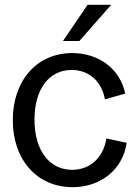

<svg xmlns="http://www.w3.org/2000/svg" viewBox="-20 -764 568 796"><path d="M281 12C399 12 490 -63 505 -172L421 -190C409 -111 354 -60 279 -60C184 -60 123 -141 123 -268C123 -394 183 -474 277 -474C348 -474 402 -427 415 -352L499 -376C479 -476 392 -544 279 -544C134 -544 33 -431 33 -266C33 -101 134 12 281 12ZM241 -594H309L441 -744H343Z"/></svg>

Font: Ronzino
Style: Regular
Weight: 400
Designer: Nunzio Mazzaferro
Foundry: Collletttivo
Version: Version 1.000;Glyphs 3.3 (3337)